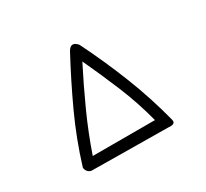

<svg xmlns="http://www.w3.org/2000/svg" viewBox="-148 -967 1297 1206"><g transform="rotate(-30 500.0 -364.0)"><path d="M203.1 5.9Q187.5 3.9 176.8 -7.8Q166 -19.5 164.1 -37.1Q218.8 -215.8 296.4 -383.8Q374 -551.8 461.9 -714.8Q492.2 -763.7 532.2 -716.8Q616.2 -547.9 685.1 -374Q753.9 -200.2 800.8 -17.6Q809.6 17.6 755.9 11.7ZM706.1 -70.3Q668.9 -213.9 613.3 -348.6Q557.6 -483.4 495.1 -617.2Q426.8 -483.4 365.2 -347.7Q303.7 -211.9 254.9 -70.3Z"/></g></svg>

Font: JasonHandwriting2
Style: Regular
Weight: 400
Version: Version 1.05.10